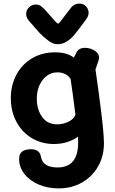

<svg xmlns="http://www.w3.org/2000/svg" viewBox="-20 -794 636 1064"><path d="M556 1Q556 70 524.5 126.5Q493 183 436 216.5Q379 250 304 250Q244 250 194 228.5Q144 207 115 169.5Q86 132 86 87Q86 59 102.5 46Q119 33 153 33Q175 33 189 43Q203 53 206 71Q211 103 234 118.5Q257 134 299 134Q413 134 413 -4Q413 -24 412 -37Q389 -19 354.5 -7.5Q320 4 279 4Q210 4 155.5 -29Q101 -62 70.5 -120Q40 -178 40 -250Q40 -323 71.5 -381Q103 -439 158.5 -471.5Q214 -504 285 -504Q354 -504 389 -474L404 -504Q409 -515 421 -522Q433 -529 451 -529Q479 -529 504 -513.5Q529 -498 529 -475Q529 -472 527 -462Q527 -462 519 -438Q510 -414 509 -409L512 -389Q528 -278 541 -172Q556 -50 556 1ZM398 -158Q383 -280 371 -357Q361 -373 342 -383Q323 -393 299 -393Q249 -393 216.5 -351Q184 -309 184 -246Q184 -188 213 -146.5Q242 -105 297 -105Q331 -105 361 -120.5Q391 -136 398 -158ZM471 -722Q471 -705 456 -685L439 -662Q407 -618 388 -596.5Q369 -575 347 -562Q325 -549 297 -549Q274 -549 245.5 -570.5Q217 -592 196.5 -614.5Q176 -637 140 -679Q125 -697 125 -717Q125 -738 141 -753.5Q157 -769 179 -769Q192 -769 202.5 -763Q213 -757 227 -742Q249 -718 270 -694Q296 -663 302 -663Q306 -663 318.5 -679.5Q331 -696 334 -700L375 -753Q392 -774 421 -774Q442 -774 456.5 -759Q471 -744 471 -722Z"/></svg>

Font: Mali
Style: Bold
Weight: 700
Designer: Kitiyaporn Chalermlarp | Katatrad Aksorn Co.,Ltd.
Foundry: Cadson Demak Co.,Ltd.
Version: Version 1.000; ttfautohint (v1.6)